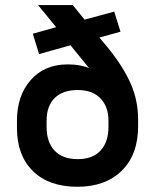

<svg xmlns="http://www.w3.org/2000/svg" viewBox="-20 -715 602 746"><path d="M516.6 -250V-224.6Q516.6 -114.3 453.1 -51.8Q389.6 10.7 281.2 10.7Q169.9 10.7 107.9 -50.3Q45.9 -111.3 45.9 -217.8V-245.1Q45.9 -343.8 99.6 -404.3Q153.3 -464.8 243.2 -464.8Q293 -464.8 326.2 -450.2L253.9 -539.1L131.8 -504.9L107.4 -584L198.2 -609.4L127.9 -695.3H262.7L308.6 -638.7L423.8 -669.9L448.2 -591.8L366.2 -569.3L404.3 -523.4Q462.9 -449.2 489.7 -385.7Q516.6 -322.3 516.6 -250ZM401.4 -246.1Q401.4 -300.8 370.1 -333Q338.9 -365.2 282.2 -365.2Q223.6 -365.2 192.4 -334Q161.1 -302.7 161.1 -247.1V-221.7Q161.1 -163.1 191.9 -129.9Q222.7 -96.7 282.2 -96.7Q339.8 -96.7 370.6 -129.9Q401.4 -163.1 401.4 -221.7Z"/></svg>

Font: Altinn-DIN Exp
Style: DINExp-Bold
Weight: 700
Width: 7
Designer: Charles Nix
Foundry: Altinn
Version: Version 2.00